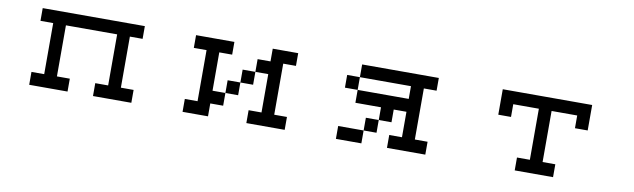

<svg xmlns="http://www.w3.org/2000/svg" viewBox="-36 -809 4072 1233"><g transform="rotate(10 2000.0 -192.0)"><path d="M167 -26.4H250V-359.4H167V-442.4H833V-359.4H750V-26.4H833V57.6H583V-26.4H667V-359.4H333V-26.4H417V57.6H167Z M1167 -26.4H1250V-359.4H1167V-442.4H1417V-359.4H1333V-109.4H1417V-26.4H1333V57.6H1167ZM1583 -276.4V-192.4H1500V-109.4H1417V-192.4H1500V-276.4ZM1583 -276.4V-359.4H1667V-442.4H1833V-359.4H1750V-26.4H1833V57.6H1583V-26.4H1667V-276.4Z M2167 -276.4V-359.4H2250V-276.4ZM2250 -276.4H2583V-359.4H2250V-442.4H2750V-359.4H2667V-26.4H2750V57.6H2500V-26.4H2583V-192.4H2500V-109.4H2417V-26.4H2333V-109.4H2417V-192.4H2250ZM2333 -26.4V57.6H2167V-26.4Z M3167 -276.4V-442.4H3750V-276.4H3667V-359.4H3500V-26.4H3583V57.6H3333V-26.4H3417V-359.4H3250V-276.4Z"/></g></svg>

Font: KH Dot kagurazaka 12
Style: Regular
Weight: 400
Designer: Original version for X68000 by Keitarou Hiraki (http://hp.vector.co.jp/authors/VA000874/) / TrueType conversion by Homem
Version: Version 1.00.20150527